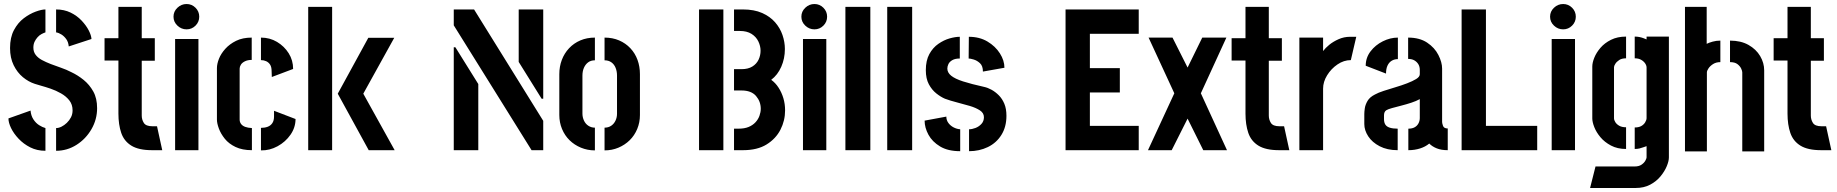

<svg xmlns="http://www.w3.org/2000/svg" viewBox="-20 -747 9137 955"><path d="M259 3V-110Q272 -110 286 -117Q300 -124 312.5 -136Q325 -148 333 -163.5Q341 -179 341 -198Q341 -227 325 -247.5Q309 -268 283.5 -282.5Q258 -297 231.5 -306Q205 -315 183 -321Q161 -327 153 -330Q122 -340 94 -363Q66 -386 48 -422.5Q30 -459 30 -508Q30 -561 49.5 -597.5Q69 -634 98 -656Q127 -678 157 -689Q187 -700 206 -700V-586Q197 -583 186.5 -577.5Q176 -572 167 -562Q158 -552 152 -539.5Q146 -527 146 -510Q146 -489 157.5 -474Q169 -459 188.5 -448.5Q208 -438 232.5 -428.5Q257 -419 283.5 -410Q310 -401 335 -388Q367 -373 396 -349.5Q425 -326 444 -292Q463 -258 463 -209Q463 -153 435 -104.5Q407 -56 360.5 -26.5Q314 3 259 3ZM206 3Q164 3 130.5 -14Q97 -31 72.5 -57Q48 -83 35 -110Q22 -137 22 -158L132 -197Q134 -172 146 -153.5Q158 -135 174.5 -124.5Q191 -114 206 -110ZM322 -516Q320 -538 309.5 -552.5Q299 -567 285.5 -575.5Q272 -584 259 -586V-700Q299 -700 331 -684.5Q363 -669 386 -644.5Q409 -620 421.5 -595.5Q434 -571 435 -553Z M736 0Q670 0 633.5 -22.5Q597 -45 583 -86Q569 -127 569 -182V-446H500V-557H569V-713H685V-557H750V-445H685V-172Q685 -152 695.5 -135.5Q706 -119 738 -119H761L787 0Z M851 0V-553H967V0ZM908 -601Q882 -601 862.5 -619.5Q843 -638 843 -664Q843 -690 862.5 -708.5Q882 -727 908 -727Q934 -727 952.5 -708.5Q971 -690 971 -664Q971 -638 952.5 -619.5Q934 -601 908 -601Z M1233 0Q1185 0 1151.5 -16Q1118 -32 1098 -57Q1078 -82 1068.5 -108Q1059 -134 1059 -152V-408Q1059 -429 1069 -454.5Q1079 -480 1100.5 -504Q1122 -528 1154.5 -544Q1187 -560 1232 -560V-449Q1212 -449 1198 -442Q1184 -435 1178 -425Q1172 -415 1172 -406V-152Q1172 -140 1179 -130.5Q1186 -121 1199.5 -116Q1213 -111 1233 -110ZM1278 1V-111Q1297 -111 1311.5 -116.5Q1326 -122 1334.5 -134.5Q1343 -147 1343 -167V-196L1450 -155Q1450 -113 1425 -77Q1400 -41 1360.5 -19.5Q1321 2 1278 1ZM1332 -364 1331 -393Q1331 -414 1323.5 -425.5Q1316 -437 1304 -442.5Q1292 -448 1278 -448V-560Q1322 -560 1358 -538.5Q1394 -517 1416 -482Q1438 -447 1438 -404Z M1814 0 1660 -281 1812 -559H1941L1787 -281L1943 0ZM1513 0V-713H1632V0Z M2624 0 2237 -621V-700H2338L2682 -146V0ZM2237 0V-512H2245L2359 -329V0ZM2674 -256 2560 -439V-700H2682V-256Z M2939 1Q2902 1 2869.5 -12.5Q2837 -26 2813 -49.5Q2789 -73 2775.5 -105.5Q2762 -138 2762 -175V-378Q2762 -416 2774.5 -449Q2787 -482 2810.5 -507Q2834 -532 2866.5 -546Q2899 -560 2939 -560V-447Q2919 -447 2905.5 -437Q2892 -427 2884.5 -410Q2877 -393 2877 -371V-182Q2877 -164 2884.5 -147.5Q2892 -131 2906.5 -121.5Q2921 -112 2939 -112ZM2987 1V-112Q3006 -112 3020 -121.5Q3034 -131 3041.5 -147Q3049 -163 3049 -181V-371Q3049 -392 3042 -409.5Q3035 -427 3021 -437Q3007 -447 2987 -447V-560Q3027 -560 3059.5 -546Q3092 -532 3115.5 -507Q3139 -482 3151 -449Q3163 -416 3163 -378V-175Q3163 -138 3149.5 -105.5Q3136 -73 3112 -49.5Q3088 -26 3056 -12.5Q3024 1 2987 1Z M3631 0V-107H3653Q3683 -107 3703.5 -115.5Q3724 -124 3737.5 -138.5Q3751 -153 3757.5 -171Q3764 -189 3764 -206Q3764 -242 3740.5 -269.5Q3717 -297 3668 -297H3631V-403H3668Q3701 -403 3722 -416Q3743 -429 3753 -450Q3763 -471 3763 -495Q3763 -518 3752 -541Q3741 -564 3718 -578.5Q3695 -593 3660 -593H3631V-700H3675Q3731 -700 3770.5 -682.5Q3810 -665 3835 -636.5Q3860 -608 3872 -573Q3884 -538 3884 -503Q3884 -456 3866 -415Q3848 -374 3816 -350Q3837 -335 3852.5 -311Q3868 -287 3876.5 -258.5Q3885 -230 3885 -198Q3885 -147 3862 -102Q3839 -57 3793 -28.5Q3747 0 3676 0ZM3457 0V-700H3578V0Z M3974 0V-553H4090V0ZM4031 -601Q4005 -601 3985.5 -619.5Q3966 -638 3966 -664Q3966 -690 3985.5 -708.5Q4005 -727 4031 -727Q4057 -727 4075.5 -708.5Q4094 -690 4094 -664Q4094 -638 4075.5 -619.5Q4057 -601 4031 -601Z M4185 0V-713H4309V0Z M4393 0V-713H4517V0Z M4800 5V-104Q4815 -104 4832 -110.5Q4849 -117 4861.5 -130.5Q4874 -144 4874 -164Q4874 -185 4854 -198Q4834 -211 4804 -220Q4774 -229 4740.5 -237.5Q4707 -246 4680 -256Q4659 -265 4637 -282.5Q4615 -300 4600 -328Q4585 -356 4585 -398Q4585 -446 4602.5 -478Q4620 -510 4647.5 -529Q4675 -548 4703.5 -556Q4732 -564 4754 -564V-456Q4731 -456 4717 -448Q4703 -440 4697.5 -428.5Q4692 -417 4692 -406Q4692 -386 4711 -370.5Q4730 -355 4770.5 -342Q4811 -329 4874 -315Q4893 -311 4912 -300.5Q4931 -290 4948 -273Q4965 -256 4975.5 -231Q4986 -206 4986 -171Q4986 -116 4961 -76Q4936 -36 4893.5 -15.5Q4851 5 4800 5ZM4756 5Q4695 5 4656 -18.5Q4617 -42 4598 -77Q4579 -112 4579 -147L4687 -167Q4687 -149 4697.5 -135Q4708 -121 4724 -113Q4740 -105 4756 -104ZM4869 -391Q4869 -419 4854.5 -432.5Q4840 -446 4823 -451Q4806 -456 4798 -456L4799 -564Q4852 -564 4891.5 -540.5Q4931 -517 4953.5 -481.5Q4976 -446 4976 -410Z M5280 0V-700H5644V-579H5401V-408H5550V-287H5401V-121H5644V0Z M5690 0 5821 -283 5693 -560H5812L5887 -411L5960 -560H6080L5953 -283L6083 0H5965L5887 -157L5808 0Z M6342 0Q6276 0 6239.5 -22.5Q6203 -45 6189 -86Q6175 -127 6175 -182V-446H6106V-557H6175V-713H6291V-557H6356V-445H6291V-172Q6291 -152 6301.5 -135.5Q6312 -119 6344 -119H6367L6393 0Z M6443 0V-560H6561V-493Q6572 -508 6591.5 -524Q6611 -540 6638 -552Q6665 -564 6695 -564Q6702 -564 6710 -564Q6718 -564 6726 -564L6699 -448Q6664 -448 6632.5 -426.5Q6601 -405 6581 -372.5Q6561 -340 6561 -306V0Z M6932 0Q6880 0 6842.5 -19.5Q6805 -39 6785.5 -69Q6766 -99 6766 -130V-180Q6766 -191 6768.5 -208.5Q6771 -226 6782 -245Q6793 -264 6819 -277Q6835 -286 6862.5 -295Q6890 -304 6920.5 -313Q6951 -322 6978.5 -332.5Q7006 -343 7024 -354Q7042 -365 7042 -378V-399Q7042 -416 7034.5 -428Q7027 -440 7014.5 -447Q7002 -454 6984 -454V-560Q7041 -560 7078.5 -535Q7116 -510 7134.5 -473.5Q7153 -437 7153 -406V-140Q7153 -134 7157.5 -121Q7162 -108 7181 -108V0Q7149 0 7126.5 -9Q7104 -18 7089 -33Q7070 -17 7043 -8.5Q7016 0 6985 0V-107Q7004 -107 7016.5 -114Q7029 -121 7035.5 -133.5Q7042 -146 7042 -160V-254Q7024 -244 6999.5 -236Q6975 -228 6949.5 -221.5Q6924 -215 6904 -209.5Q6884 -204 6876 -199Q6864 -192 6864 -173V-154Q6864 -138 6870.5 -127.5Q6877 -117 6892.5 -112Q6908 -107 6932 -107ZM6874 -381 6773 -420Q6773 -460 6797 -491.5Q6821 -523 6858 -541.5Q6895 -560 6933 -560V-453Q6916 -453 6902.5 -445Q6889 -437 6881.5 -421Q6874 -405 6874 -381Z M7250 0V-700H7371V-121H7626V0Z M7698 0V-553H7814V0ZM7755 -601Q7729 -601 7709.5 -619.5Q7690 -638 7690 -664Q7690 -690 7709.5 -708.5Q7729 -727 7755 -727Q7781 -727 7799.5 -708.5Q7818 -690 7818 -664Q7818 -638 7799.5 -619.5Q7781 -601 7755 -601Z M7889 188 7916 81H8111Q8132 81 8145 72Q8158 63 8164 52Q8170 41 8170 36V-20Q8163 -18 8154 -14.5Q8145 -11 8134.5 -8.5Q8124 -6 8111 -6V-113Q8131 -113 8143.5 -120Q8156 -127 8163 -138.5Q8170 -150 8170 -160V-411Q8170 -421 8163 -431.5Q8156 -442 8143 -449.5Q8130 -457 8111 -457V-565Q8123 -565 8133.5 -563Q8144 -561 8153.5 -557.5Q8163 -554 8170 -551V-565H8281V36Q8281 54 8270.5 79.5Q8260 105 8239.5 130Q8219 155 8188 171.5Q8157 188 8116 188ZM8068 -6Q8025 -6 7993 -23Q7961 -40 7940.5 -64.5Q7920 -89 7910 -114.5Q7900 -140 7900 -158V-416Q7900 -435 7910 -460Q7920 -485 7940.5 -509Q7961 -533 7993 -549Q8025 -565 8068 -565V-457Q8047 -457 8034 -448.5Q8021 -440 8014.5 -429.5Q8008 -419 8008 -413V-159Q8008 -150 8014.5 -139.5Q8021 -129 8034 -121.5Q8047 -114 8068 -114Z M8361 6V-713H8469V-529Q8481 -535 8499 -540Q8517 -545 8537 -545V-438Q8516 -438 8501 -428.5Q8486 -419 8478 -407Q8470 -395 8470 -387V6ZM8646 6V-387Q8646 -394 8640.5 -406Q8635 -418 8622 -428Q8609 -438 8585 -438V-545Q8639 -545 8677 -523.5Q8715 -502 8735 -468Q8755 -434 8755 -397V6Z M9038 0Q8972 0 8935.5 -22.5Q8899 -45 8885 -86Q8871 -127 8871 -182V-446H8802V-557H8871V-713H8987V-557H9052V-445H8987V-172Q8987 -152 8997.5 -135.5Q9008 -119 9040 -119H9063L9089 0Z"/></svg>

Font: Stick No Bills ExtraLight
Style: Bold
Weight: 700
Version: Version 2.000